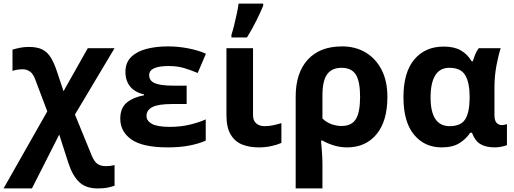

<svg xmlns="http://www.w3.org/2000/svg" viewBox="-44 -816 2883 1076"><path d="M117 -553Q165 -553 193.5 -538.5Q222 -524 241 -493Q260 -462 276 -413L312 -305L448 -546H598L376 -174L471 58Q485 91 503 103Q521 115 549 115Q560 115 571 114Q582 113 598 109V225Q577 232 556 236Q535 240 503 240Q437 240 399.5 204Q362 168 339 97L288 -62L135 240H-24L221 -192L156 -364Q143 -402 124 -415Q105 -428 82 -428Q72 -428 57.5 -426Q43 -424 26 -419V-538Q47 -544 69 -548.5Q91 -553 117 -553Z M1002 -336V-233H920Q843 -233 810 -216Q777 -199 777 -166Q777 -139 807 -122Q837 -105 908 -105Q969 -105 1022 -118Q1075 -131 1109 -147V-28Q1072 -11 1018 -0.5Q964 10 897 10Q756 10 693 -34Q630 -78 630 -151Q630 -211 666.5 -241Q703 -271 763 -282V-287Q711 -299 685 -331.5Q659 -364 659 -413Q659 -465 691 -496.5Q723 -528 777 -542Q831 -556 897 -556Q954 -556 1011 -545Q1068 -534 1110 -515L1064 -407Q1028 -422 989.5 -434Q951 -446 901 -446Q792 -446 792 -395Q792 -363 824.5 -349.5Q857 -336 927 -336Z M1374 -546V-171Q1374 -140 1392 -124.5Q1410 -109 1439 -109Q1464 -109 1487 -114Q1510 -119 1533 -126V-15Q1511 -5 1477.5 2.5Q1444 10 1405 10Q1354 10 1313.5 -6Q1273 -22 1249 -61.5Q1225 -101 1225 -171V-546ZM1253 -606V-621Q1261 -645 1268.5 -676Q1276 -707 1283 -739Q1290 -771 1293 -796H1431V-784Q1415 -745 1392 -699Q1369 -653 1340 -606Z M2127 -273Q2127 -137 2066 -63.5Q2005 10 1901 10Q1863 10 1827 -1Q1791 -12 1764 -28H1755Q1757 -5 1760 33Q1763 71 1763 103V240H1613V-274Q1613 -408 1681 -482Q1749 -556 1873 -556Q1947 -556 2004 -522.5Q2061 -489 2094 -426Q2127 -363 2127 -273ZM1870 -436Q1816 -436 1789.5 -400Q1763 -364 1763 -281V-152Q1784 -131 1812.5 -120.5Q1841 -110 1870 -110Q1926 -110 1950 -148Q1974 -186 1974 -273Q1974 -360 1950 -398Q1926 -436 1870 -436Z M2431 10Q2335 10 2276 -61.5Q2217 -133 2217 -271Q2217 -411 2278 -483Q2339 -555 2442 -555Q2500 -555 2537 -534.5Q2574 -514 2599 -473H2606Q2611 -490 2619 -510.5Q2627 -531 2639 -546H2762Q2751 -514 2739 -453Q2727 -392 2727 -325V-173Q2727 -139 2739.5 -127Q2752 -115 2768 -115Q2775 -115 2784 -117Q2793 -119 2797 -120V-3Q2790 1 2768.5 5.5Q2747 10 2730 10Q2680 10 2649 -8Q2618 -26 2601 -72H2591Q2569 -38 2531 -14Q2493 10 2431 10ZM2476 -109Q2538 -109 2562.5 -146.5Q2587 -184 2588 -266V-272Q2588 -352 2563.5 -394Q2539 -436 2474 -436Q2421 -436 2395 -393.5Q2369 -351 2369 -270Q2369 -109 2476 -109Z"/></svg>

Font: Noto Sans IKEA
Style: Bold
Weight: 600
Designer: Monotype Design Team
Foundry: Monotype Imaging Inc.
Version: Version 2.001